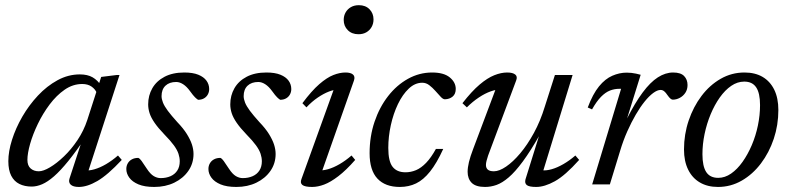

<svg xmlns="http://www.w3.org/2000/svg" viewBox="-20 -730 3134 760"><path d="M255.5 -24.5 309.5 -189H320.5Q281.5 -131 250.5 -92.8Q219.5 -54.5 194 -32.2Q168.5 -10 147 -0.8Q125.5 8.5 105.5 8.5Q77.5 8.5 56.8 -1.8Q36 -12 24.5 -34.2Q13 -56.5 13 -92Q13 -130.5 27.5 -176.5Q42 -222.5 68.2 -268Q94.5 -313.5 130 -351.5Q165.5 -389.5 207.8 -412.5Q250 -435.5 296 -435.5Q326.5 -435.5 346.5 -424Q366.5 -412.5 381.5 -389.5L363 -362Q357.5 -376.5 342.8 -387Q328 -397.5 305.5 -397.5Q268.5 -397.5 236 -375Q203.5 -352.5 176.5 -316.5Q149.5 -280.5 129.8 -239.5Q110 -198.5 99.2 -160.5Q88.5 -122.5 88.5 -97Q88.5 -74.5 101.2 -63.2Q114 -52 133.5 -52Q151.5 -52 178 -67.8Q204.5 -83.5 233.2 -111Q262 -138.5 286.8 -175.5Q311.5 -212.5 325.5 -255L380.5 -425.5L441 -433H453L324 -35.5L314.5 -56Q331.5 -53.5 353.5 -59.8Q375.5 -66 399.8 -80.2Q424 -94.5 447 -114.5L462 -97Q406 -37 365.5 -13.5Q325 10 292 10Q269.5 10 259.8 0.8Q250 -8.5 255.5 -24.5Z M527.5 -105Q534 -102 540.5 -92.8Q547 -83.5 561 -62.5Q575 -41 588.5 -33Q602 -25 616 -25Q637.5 -25 654.8 -32.5Q672 -40 681.8 -55Q691.5 -70 691.5 -91.5Q691.5 -106 686.5 -121.2Q681.5 -136.5 668.2 -154.8Q655 -173 630 -198.5Q606 -223.5 592 -243.8Q578 -264 572.2 -281.8Q566.5 -299.5 566.5 -317Q566.5 -352 583 -380.8Q599.5 -409.5 631.5 -426.2Q663.5 -443 709.5 -443Q743.5 -443 765 -434.2Q786.5 -425.5 797.2 -410.8Q808 -396 808 -377.5Q808 -365.5 802.5 -355.8Q797 -346 787.2 -340.5Q777.5 -335 764 -335Q759 -338 752 -344.8Q745 -351.5 732 -369.5Q719 -387.5 705 -396.5Q691 -405.5 677.5 -405.5Q650.5 -405.5 635 -390.8Q619.5 -376 619.5 -349.5Q619.5 -338 625 -324Q630.5 -310 644.2 -291.5Q658 -273 681.5 -247Q706 -221.5 719.8 -199.2Q733.5 -177 739.8 -157.8Q746 -138.5 746 -120.5Q746 -83 725.5 -53.5Q705 -24 670 -7Q635 10 590.5 10Q552.5 10 528 -0.2Q503.5 -10.5 491.8 -26.8Q480 -43 480 -61Q480 -73.5 485.8 -83.5Q491.5 -93.5 502 -99.2Q512.5 -105 527.5 -105Z M852.5 -105Q859 -102 865.5 -92.8Q872 -83.5 886 -62.5Q900 -41 913.5 -33Q927 -25 941 -25Q962.5 -25 979.8 -32.5Q997 -40 1006.8 -55Q1016.5 -70 1016.5 -91.5Q1016.5 -106 1011.5 -121.2Q1006.5 -136.5 993.2 -154.8Q980 -173 955 -198.5Q931 -223.5 917 -243.8Q903 -264 897.2 -281.8Q891.5 -299.5 891.5 -317Q891.5 -352 908 -380.8Q924.5 -409.5 956.5 -426.2Q988.5 -443 1034.5 -443Q1068.5 -443 1090 -434.2Q1111.5 -425.5 1122.2 -410.8Q1133 -396 1133 -377.5Q1133 -365.5 1127.5 -355.8Q1122 -346 1112.2 -340.5Q1102.5 -335 1089 -335Q1084 -338 1077 -344.8Q1070 -351.5 1057 -369.5Q1044 -387.5 1030 -396.5Q1016 -405.5 1002.5 -405.5Q975.5 -405.5 960 -390.8Q944.5 -376 944.5 -349.5Q944.5 -338 950 -324Q955.5 -310 969.2 -291.5Q983 -273 1006.5 -247Q1031 -221.5 1044.8 -199.2Q1058.5 -177 1064.8 -157.8Q1071 -138.5 1071 -120.5Q1071 -83 1050.5 -53.5Q1030 -24 995 -7Q960 10 915.5 10Q877.5 10 853 -0.2Q828.5 -10.5 816.8 -26.8Q805 -43 805 -61Q805 -73.5 810.8 -83.5Q816.5 -93.5 827 -99.2Q837.5 -105 852.5 -105Z M1173.5 -22 1305.5 -388 1320.5 -375Q1304 -376 1282.5 -367.8Q1261 -359.5 1237.8 -343.8Q1214.5 -328 1193 -305L1177 -321.5Q1213.5 -370.5 1243.8 -396.8Q1274 -423 1299.5 -433Q1325 -443 1347.5 -443Q1368 -443 1377.2 -435Q1386.5 -427 1381 -411L1249 -36L1239.5 -56Q1256.5 -54 1278.5 -60.2Q1300.5 -66.5 1324.5 -80.5Q1348.5 -94.5 1371.5 -114.5L1386 -97Q1350 -56 1319.2 -32.5Q1288.5 -9 1263.2 0.5Q1238 10 1215.5 10Q1187 10 1177 2.2Q1167 -5.5 1173.5 -22ZM1340.5 -651Q1340.5 -667.5 1348 -680.8Q1355.5 -694 1369 -701.8Q1382.5 -709.5 1400.5 -709.5Q1427 -709.5 1442.8 -693.2Q1458.5 -677 1458.5 -653Q1458.5 -636.5 1451 -623.2Q1443.5 -610 1430.2 -602.2Q1417 -594.5 1399 -594.5Q1372.5 -594.5 1356.5 -610.8Q1340.5 -627 1340.5 -651Z M1651.5 -402.5Q1622.5 -402.5 1598 -379.2Q1573.5 -356 1555.2 -318Q1537 -280 1527 -234.5Q1517 -189 1517 -144.5Q1517 -91.5 1534 -69.8Q1551 -48 1585 -48Q1606.5 -48 1626.8 -56.5Q1647 -65 1666.8 -85.5Q1686.5 -106 1705.5 -140.5H1734.5Q1708.5 -83.5 1682.2 -50.8Q1656 -18 1627 -4Q1598 10 1562.5 10Q1505 10 1474 -23Q1443 -56 1443 -123.5Q1443 -190 1462.5 -247.8Q1482 -305.5 1516.2 -349.5Q1550.5 -393.5 1595.2 -418.2Q1640 -443 1690.5 -443Q1737 -443 1760.5 -423.5Q1784 -404 1784 -378Q1784 -358 1771.8 -347.8Q1759.5 -337.5 1741.5 -337Q1734 -336.5 1724.5 -346.8Q1715 -357 1703.5 -370Q1692 -383 1679.2 -392.8Q1666.5 -402.5 1651.5 -402.5Z M2060 -20 2115.5 -198H2117.5Q2080 -132 2049.5 -90.8Q2019 -49.5 1993.5 -27.8Q1968 -6 1945.5 2Q1923 10 1900 10Q1863.5 10 1847.2 -6.2Q1831 -22.5 1831 -50Q1831 -66.5 1836.2 -88.5Q1841.5 -110.5 1853 -140.5L1949.5 -397L1963 -375.5Q1945.5 -376.5 1922.8 -368.5Q1900 -360.5 1875.5 -344.2Q1851 -328 1828 -305L1810.5 -321.5Q1847.5 -369 1878.5 -395.2Q1909.5 -421.5 1936.5 -432.2Q1963.5 -443 1987.5 -443Q2009.5 -443 2019.5 -435Q2029.5 -427 2023 -411L1912 -114Q1908.5 -103 1906 -93.8Q1903.5 -84.5 1903.5 -77Q1903.5 -65 1911 -58.5Q1918.5 -52 1935 -52Q1956 -52 1983.2 -70.5Q2010.5 -89 2039 -122.8Q2067.5 -156.5 2093.2 -203.5Q2119 -250.5 2136.5 -308L2176.5 -433H2246.5L2126 -40L2125 -56Q2142 -54 2164 -60.2Q2186 -66.5 2210.2 -80.5Q2234.5 -94.5 2257.5 -114.5L2272.5 -97Q2217 -35 2176.2 -12.5Q2135.5 10 2102.5 10Q2075 10 2065.5 2.8Q2056 -4.5 2060 -20Z M2438.5 -378.5Q2437 -378.5 2435.2 -378.5Q2433.5 -378.5 2431.5 -378.5Q2412 -378.5 2394.2 -371.5Q2376.5 -364.5 2359 -346.8Q2341.5 -329 2323.5 -297L2306.5 -304.5Q2326.5 -358 2351 -388Q2375.5 -418 2403.8 -430.2Q2432 -442.5 2460.5 -442.5Q2470 -442.5 2479.2 -441.5Q2488.5 -440.5 2497.8 -438.5Q2507 -436.5 2516 -434L2461.5 -259H2461Q2493.5 -323 2523.8 -363.8Q2554 -404.5 2584 -423.8Q2614 -443 2644.5 -443Q2674.5 -443 2688 -429Q2701.5 -415 2701.5 -393.5Q2701.5 -376 2693 -363Q2684.5 -350 2671 -342.8Q2657.5 -335.5 2643 -335.5Q2639 -335.5 2634 -339.5Q2629 -343.5 2622 -353.5Q2615.5 -363.5 2609 -368.8Q2602.5 -374 2595 -374Q2582 -374 2565.5 -361.8Q2549 -349.5 2531.5 -327.8Q2514 -306 2496.5 -276Q2479 -246 2463 -210Q2447 -174 2435 -134L2394 0H2324Z M2927 -443Q2969 -443 2998.8 -425.5Q3028.5 -408 3044.8 -374.8Q3061 -341.5 3061 -294.5Q3061 -235 3042.8 -180.5Q3024.5 -126 2992 -83Q2959.5 -40 2916 -15Q2872.5 10 2822 10Q2780.5 10 2750.2 -7.8Q2720 -25.5 2703.8 -58.8Q2687.5 -92 2687.5 -138.5Q2687.5 -198 2706 -252.8Q2724.5 -307.5 2756.8 -350.2Q2789 -393 2832.5 -418Q2876 -443 2927 -443ZM2823 -26Q2849.5 -26 2874 -43Q2898.5 -60 2919.2 -89.2Q2940 -118.5 2955.8 -155.5Q2971.5 -192.5 2980 -233.2Q2988.5 -274 2988.5 -314Q2988.5 -361.5 2973.2 -384.2Q2958 -407 2926 -407Q2899 -407 2874.5 -390.2Q2850 -373.5 2829.2 -344.2Q2808.5 -315 2793 -277.8Q2777.5 -240.5 2769 -199.8Q2760.5 -159 2760.5 -119.5Q2760.5 -72 2775.5 -49Q2790.5 -26 2823 -26Z"/></svg>

Font: Newsreader 17pt
Style: Italic
Weight: 400
Italic angle: -17°
Version: Version 1.003